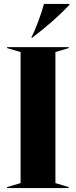

<svg xmlns="http://www.w3.org/2000/svg" viewBox="-20 -950 383 970"><path d="M16 -5 84 -25V-687L16 -707V-712H327V-707L260 -687V-25L327 -5V0H16ZM202 -930H331V-926Q296 -888 244.5 -842.5Q193 -797 143 -760H138Q156 -795 173.5 -842Q191 -889 202 -930Z"/></svg>

Font: Nyght Serif Bold
Style: Regular
Weight: 700
Designer: Maksym Kobuzan
Version: Version 0.410